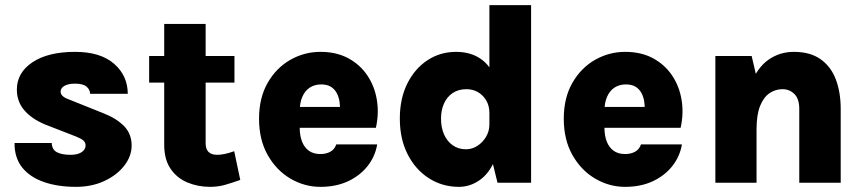

<svg xmlns="http://www.w3.org/2000/svg" viewBox="-20 -710 3358 746"><path d="M275 16Q204.5 16 150.5 -2.8Q96.5 -21.5 66.2 -59.2Q36 -97 36.5 -154.5H181Q182 -128.5 201.2 -118.5Q220.5 -108.5 253.5 -108.5Q273.5 -108.5 286.5 -113.5Q299.5 -118.5 306 -126.8Q312.5 -135 312.5 -144.5Q312.5 -157 303.5 -164.5Q294.5 -172 275.5 -179.5L156 -226Q103 -248 74.2 -281.8Q45.5 -315.5 45.5 -362Q45.5 -427.5 106 -468Q166.5 -508.5 271.5 -508.5Q370 -508.5 423 -462.5Q476 -416.5 476.5 -345.5H330Q330 -361.5 316.5 -373.2Q303 -385 271.5 -385Q245.5 -385 230.5 -376.5Q215.5 -368 215.5 -354Q215.5 -335 247 -324L383 -269.5Q433.5 -249.5 462.5 -219.5Q491.5 -189.5 491.5 -144.5Q491.5 -103.5 463.2 -66.8Q435 -30 386 -7Q337 16 275 16Z M796 16Q749 16 708.2 -1Q667.5 -18 642.8 -54.2Q618 -90.5 618 -147.5V-617H779V-153.5Q779 -108.5 823.5 -108.5Q837.5 -108.5 853.2 -111.8Q869 -115 890 -122.5L913.5 -11Q883 0 855.2 8Q827.5 16 796 16ZM559.5 -389V-492.5H891V-389Z M1225 16Q1163 16 1108.5 -16Q1054 -48 1020.2 -107.5Q986.5 -167 986.5 -248.5Q986.5 -330 1020 -388.2Q1053.5 -446.5 1108 -477.5Q1162.5 -508.5 1225 -508.5Q1287 -508.5 1333 -483.8Q1379 -459 1407.2 -417Q1435.5 -375 1444.2 -322.2Q1453 -269.5 1440.5 -213.5H1113V-294.5H1323.5L1300.5 -279.5Q1302 -297 1299.2 -315Q1296.5 -333 1288.5 -348.2Q1280.5 -363.5 1265.8 -372.8Q1251 -382 1228 -382Q1202.5 -382 1183.8 -369.8Q1165 -357.5 1154.8 -334.2Q1144.5 -311 1144.5 -277.5V-214.5Q1144.5 -183 1153.5 -160Q1162.5 -137 1180.2 -124.2Q1198 -111.5 1225 -111.5Q1247 -111.5 1263.5 -120.5Q1280 -129.5 1286.5 -149H1445.5Q1438 -103 1408.8 -65.5Q1379.5 -28 1332.8 -6Q1286 16 1225 16Z M1763 16Q1699 16 1646.8 -17.2Q1594.5 -50.5 1564 -110.2Q1533.5 -170 1533.5 -249Q1533.5 -327 1562.5 -385.2Q1591.5 -443.5 1641 -476Q1690.5 -508.5 1752 -508.5Q1807.5 -508.5 1846.5 -482.2Q1885.5 -456 1905.8 -403.2Q1926 -350.5 1926 -271H1881.5Q1881.5 -299 1869.2 -319.8Q1857 -340.5 1837 -352Q1817 -363.5 1792.5 -363.5Q1761 -363.5 1738.8 -348.5Q1716.5 -333.5 1705 -307.5Q1693.5 -281.5 1693.5 -249Q1693.5 -215 1705.2 -188Q1717 -161 1739 -145.5Q1761 -130 1790.5 -130Q1814 -130 1834.8 -143.2Q1855.5 -156.5 1868.5 -178.5Q1881.5 -200.5 1881.5 -226.5H1926Q1926 -143 1903.2 -89.2Q1880.5 -35.5 1843.2 -9.8Q1806 16 1763 16ZM1913 0 1881.5 -128.5V-690H2043.5V0Z M2409 16Q2347 16 2292.5 -16Q2238 -48 2204.2 -107.5Q2170.5 -167 2170.5 -248.5Q2170.5 -330 2204 -388.2Q2237.5 -446.5 2292 -477.5Q2346.5 -508.5 2409 -508.5Q2471 -508.5 2517 -483.8Q2563 -459 2591.2 -417Q2619.5 -375 2628.2 -322.2Q2637 -269.5 2624.5 -213.5H2297V-294.5H2507.5L2484.5 -279.5Q2486 -297 2483.2 -315Q2480.5 -333 2472.5 -348.2Q2464.5 -363.5 2449.8 -372.8Q2435 -382 2412 -382Q2386.5 -382 2367.8 -369.8Q2349 -357.5 2338.8 -334.2Q2328.5 -311 2328.5 -277.5V-214.5Q2328.5 -183 2337.5 -160Q2346.5 -137 2364.2 -124.2Q2382 -111.5 2409 -111.5Q2431 -111.5 2447.5 -120.5Q2464 -129.5 2470.5 -149H2629.5Q2622 -103 2592.8 -65.5Q2563.5 -28 2516.8 -6Q2470 16 2409 16Z M3085.5 0V-287Q3085.5 -326 3066.5 -344.8Q3047.5 -363.5 3020.5 -363.5Q2993 -363.5 2970 -348Q2947 -332.5 2933.2 -298.2Q2919.5 -264 2919.5 -207.5H2871Q2871 -313.5 2896.2 -380Q2921.5 -446.5 2965.2 -477.5Q3009 -508.5 3064.5 -508.5Q3128 -508.5 3168.2 -480Q3208.5 -451.5 3227.5 -401.5Q3246.5 -351.5 3246.5 -287V0ZM2759.5 0V-492.5H2900.5L2919.5 -411V0Z"/></svg>

Font: Karla ExtraBold
Style: Regular
Weight: 800
Designer: Jonathan Pinhorn
Version: Version 2.001